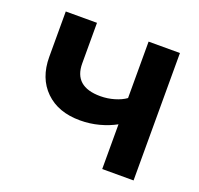

<svg xmlns="http://www.w3.org/2000/svg" viewBox="-95 -604 735 708"><g transform="rotate(20 273.0 -250.0)"><path d="M171 -341Q171 -250 274.5 -250Q302.5 -250 329 -257.8Q355.5 -265.5 373.5 -278.5V-500H496.5V0H373.5V-175.5Q344.5 -159.5 308.8 -150Q273 -140.5 234.5 -140.5Q149 -140.5 98.8 -189.5Q48.5 -238.5 48.5 -322V-500H171Z"/></g></svg>

Font: Overused Grotesk SemiBold
Style: Regular
Weight: 610
Version: Version 0.004